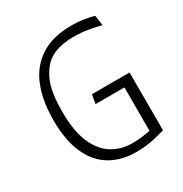

<svg xmlns="http://www.w3.org/2000/svg" viewBox="-174 -874 969 1018"><g transform="rotate(-30 310.0 -365.0)"><path d="M384.5 -684Q351.5 -684 324 -679.5Q296.5 -675 274.2 -666.8Q252 -658.5 234.5 -646.5Q194.5 -619.5 164.8 -557.2Q135 -495 135 -365.5Q135 -251.5 166.2 -178.8Q197.5 -106 251.8 -72.5Q306 -39 376.5 -39Q436.5 -39 506 -55.5L485 -39V-342L518.5 -316.5H308L318 -371.5H548L548.5 -17.5Q506.5 -4.5 461.5 3.8Q416.5 12 371 12Q279 12 212 -27.8Q145 -67.5 108.5 -149Q72 -230.5 72 -353.5Q72 -469.5 105.8 -556.2Q139.5 -643 213.8 -692.2Q288 -741.5 405 -741.5Q439 -741.5 472.8 -737Q506.5 -732.5 540.5 -723L549.5 -660.5Q510.5 -670.5 470.5 -677.2Q430.5 -684 384.5 -684Z"/></g></svg>

Font: Monaspace Argon Var
Style: Regular
Weight: 400
Designer: Riley Cran and the Lettermatic Team
Version: Version 1.000 (Monaspace Argon Var)